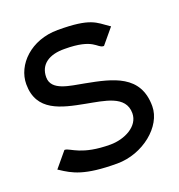

<svg xmlns="http://www.w3.org/2000/svg" viewBox="-113 -685 738 791"><g transform="rotate(-20 256.0 -289.5)"><path d="M379.5 -463H382.5L437.5 -529L432.5 -532C386.5 -563 370.5 -590 225.5 -590C107.5 -590 27.5 -509 27.5 -424C27.5 -305 129.5 -284 229.5 -265C306.5 -250 397.5 -241 397.5 -163C397.5 -105 330.5 -72 268.5 -72C142.5 -72 108.5 -114 85.5 -116H82.5L27.5 -50L32.5 -47C79.5 -16 124.5 11 268.5 11C380.5 11 484.5 -73 484.5 -162C484.5 -299 371.5 -323 255.5 -345C194.5 -357 114.5 -363 114.5 -423C114.5 -479 157.5 -508 225.5 -507C352.5 -507 353.5 -464 379.5 -463Z"/></g></svg>

Font: Charger
Style: Bd
Weight: 400
Designer: Jasper
Foundry: Cannot Into Space Fonts
Version: Version 0.98